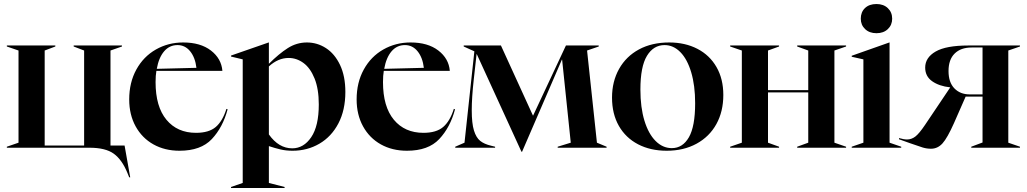

<svg xmlns="http://www.w3.org/2000/svg" viewBox="-20 -734 5102 954"><path d="M14 -5 72 -25V-483L14 -503V-508H255V-503L202 -483V-11H398V-483L346 -503V-508H586V-503L529 -483V-11H599L627 147H622L613 125Q586 59 545 29.5Q504 0 424 0H14Z M622 -240Q622 -324 657.5 -388.5Q693 -453 754.5 -488Q816 -523 890 -523Q976 -523 1028 -483Q1080 -443 1085 -382H757Q753 -359 753 -326Q753 -204 807 -139Q861 -74 954 -74Q1018 -74 1052 -103Q1086 -132 1105 -193L1111 -191Q1087 -101 1032.5 -43Q978 15 872 15Q799 15 742.5 -16.5Q686 -48 654 -106Q622 -164 622 -240ZM956 -397Q950 -448 925 -479Q900 -510 862 -510Q822 -510 795.5 -479Q769 -448 759 -392Z M1128 195 1186 175V-439L1128 -453V-458L1315 -523H1316V-417Q1366 -467 1410 -495Q1454 -523 1505 -523Q1556 -523 1599.5 -495Q1643 -467 1669.5 -411.5Q1696 -356 1696 -277Q1696 -187 1661.5 -121Q1627 -55 1567 -20Q1507 15 1434 15Q1401 15 1373.5 8.5Q1346 2 1316 -8V175L1394 195V200H1128ZM1432 3Q1489 3 1526.5 -52.5Q1564 -108 1564 -215Q1564 -292 1543 -344Q1522 -396 1488 -421Q1454 -446 1414 -446Q1362 -446 1316 -404V-66Q1365 3 1432 3Z M1752 -240Q1752 -324 1787.5 -388.5Q1823 -453 1884.5 -488Q1946 -523 2020 -523Q2106 -523 2158 -483Q2210 -443 2215 -382H1887Q1883 -359 1883 -326Q1883 -204 1937 -139Q1991 -74 2084 -74Q2148 -74 2182 -103Q2216 -132 2235 -193L2241 -191Q2217 -101 2162.5 -43Q2108 15 2002 15Q1929 15 1872.5 -16.5Q1816 -48 1784 -106Q1752 -164 1752 -240ZM2086 -397Q2080 -448 2055 -479Q2030 -510 1992 -510Q1952 -510 1925.5 -479Q1899 -448 1889 -392Z M2349 -465H2348L2334 -339Q2324 -249 2324 -186Q2324 -121 2335 -85.5Q2346 -50 2366 -34Q2386 -18 2420 -10L2440 -5V0H2242V-5L2288 -25L2337 -479L2284 -503V-508H2469L2628 -160H2629L2792 -508H2955V-503L2897 -483L2946 -25L2994 -5V0H2751V-5L2816 -25L2773 -438H2772L2574 20H2571Z M3021 -249Q3021 -329 3056 -391.5Q3091 -454 3155 -488.5Q3219 -523 3305 -523Q3384 -523 3445 -491.5Q3506 -460 3540 -401Q3574 -342 3574 -262Q3574 -180 3539.5 -117.5Q3505 -55 3441 -20Q3377 15 3293 15Q3212 15 3150.5 -17Q3089 -49 3055 -108.5Q3021 -168 3021 -249ZM3318 2Q3372 2 3403 -52Q3434 -106 3434 -221Q3434 -309 3414.5 -374.5Q3395 -440 3360.5 -475Q3326 -510 3282 -510Q3227 -510 3194.5 -456.5Q3162 -403 3162 -289Q3162 -200 3182 -134.5Q3202 -69 3237.5 -33.5Q3273 2 3318 2Z M3608 -5 3666 -25V-483L3608 -503V-508H3851V-503L3796 -483V-286H3996V-483L3941 -503V-508H4184V-503L4126 -483V-25L4184 -5V0H3941V-5L3996 -25V-275H3796V-25L3851 -5V0H3608Z M4212 -5 4270 -25V-439L4212 -452V-457L4399 -523H4400V-25L4458 -5V0H4212ZM4257 -641Q4257 -674 4278 -694Q4299 -714 4335 -714Q4370 -714 4391.5 -693.5Q4413 -673 4413 -641Q4413 -610 4391.5 -589.5Q4370 -569 4335 -569Q4300 -569 4278.5 -589.5Q4257 -610 4257 -641Z M4503 -22 4447 -42V-48Q4471 -41 4487 -41Q4509 -41 4528 -55.5Q4547 -70 4576 -113L4701 -299V-300Q4646 -306 4611.5 -330.5Q4577 -355 4577 -398Q4577 -448 4629 -478Q4681 -508 4793 -508H5048V-503L4990 -483V-25L5048 -5V0H4806V-5L4862 -26V-254H4778L4720 -122Q4687 -48 4663 -21.5Q4639 5 4606 5Q4585 5 4565 -1Q4545 -7 4503 -22ZM4798 -265H4862V-498H4808Q4754 -498 4723.5 -468Q4693 -438 4693 -381Q4693 -325 4722 -295Q4751 -265 4798 -265Z"/></svg>

Font: Nyght Serif Medium
Style: Regular
Weight: 500
Designer: Maksym Kobuzan
Version: Version 0.410